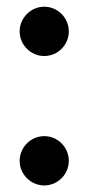

<svg xmlns="http://www.w3.org/2000/svg" viewBox="-20 -556 268 586"><path d="M40 -460C40 -419 74 -385 115 -385C156.5 -385 190 -419 190 -460C190 -501.5 156.5 -535.5 115 -535.5C74 -535.5 40 -501.5 40 -460ZM40 -65C40 -24 74 10 115 10C156.5 10 190 -24 190 -65C190 -106.5 156.5 -140.5 115 -140.5C74 -140.5 40 -106.5 40 -65Z"/></svg>

Font: Bodoni* 24pt Medium
Style: Regular
Weight: 500
Version: Version 2.3